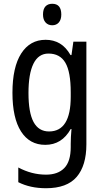

<svg xmlns="http://www.w3.org/2000/svg" viewBox="-20 -758 548 1018"><path d="M222 -547Q264 -547 297 -527.5Q330 -508 354 -466H359L369 -537H438V7Q438 120 386.5 180Q335 240 224 240Q140 240 77 208V130Q148 168 224 168Q287 168 321 133Q355 98 355 22V5Q355 -10 356 -32Q357 -54 359 -74H355Q308 10 220 10Q137 10 91.5 -61Q46 -132 46 -266Q46 -402 92.5 -474.5Q139 -547 222 -547ZM237 -474Q184 -474 157.5 -420.5Q131 -367 131 -265Q131 -161 158 -111Q185 -61 240 -61Q355 -61 355 -245V-269Q355 -377 326.5 -425.5Q298 -474 237 -474ZM257 -738Q305 -738 305 -681Q305 -654 292 -639Q279 -624 257 -624Q235 -624 221.5 -639Q208 -654 208 -681Q208 -710 221 -724Q234 -738 257 -738Z"/></svg>

Font: Noto Sans Devanagari Condensed
Style: Regular
Weight: 400
Width: 3
Designer: Jelle Bosma - Monotype Design Team
Foundry: Monotype Imaging Inc.
Version: Version 2.004; ttfautohint (v1.8.4.7-5d5b)